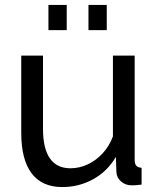

<svg xmlns="http://www.w3.org/2000/svg" viewBox="-20 -747 641 777"><path d="M66 -209V-522H154V-226Q154 -146 182 -106Q210 -66 265 -66Q301 -66 334.5 -81.5Q368 -97 395 -126Q422 -155 437 -195V-522H525V-100Q525 -84 531.5 -76.5Q538 -69 553 -68V0Q538 2 529.5 2.5Q521 3 513 3Q488 3 470 -12.5Q452 -28 451 -51L449 -112Q415 -54 357.5 -22Q300 10 232 10Q150 10 108 -45.5Q66 -101 66 -209ZM176 -625V-727H250V-625ZM338 -625V-727H412V-625Z"/></svg>

Font: Raleway Thin Medium
Style: Regular
Weight: 500
Version: Version 4.026